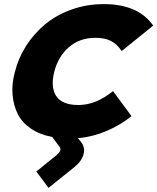

<svg xmlns="http://www.w3.org/2000/svg" viewBox="-20 -660 761 929"><path d="M526.9 -219.2 616.2 -98.1Q564.5 -55.7 496.3 -26.6Q428.2 2.4 356.9 8.8L372.1 26.9Q392.6 52.2 384.5 85.2Q376.5 118.2 341.8 147L214.8 249L155.8 169.9L252 91.8Q281.2 68.4 269 51.8L232.9 2.9Q171.9 -8.8 129.2 -38.1Q86.4 -67.4 65.9 -108.4Q45.4 -149.4 40.8 -201.4Q36.1 -253.4 51.8 -311Q68.8 -379.4 106.9 -439Q145 -498.5 199.7 -543.5Q254.4 -588.4 327.4 -614.3Q400.4 -640.1 481.9 -640.1Q648.9 -640.1 721.2 -536.1L568.8 -413.1Q546.4 -446.3 517.1 -461.7Q487.8 -477.1 441.9 -477.1Q365.7 -477.1 313.2 -431.6Q260.7 -386.2 242.2 -311Q224.1 -237.8 252.2 -194.8Q280.3 -151.9 359.9 -151.9Q443.8 -151.9 526.9 -219.2Z"/></svg>

Font: Sinkin Sans 800 Black Italic
Style: Regular
Weight: 900
Italic angle: -112°
Designer: Keith Bates
Foundry: K-Type
Version: Sinkin Sans (version 1.0)  by Keith Bates   •   © 2014   www